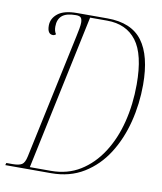

<svg xmlns="http://www.w3.org/2000/svg" viewBox="-92 -780 714 845"><g transform="rotate(10 265.0 -357.0)"><path d="M-11 0 -8 -10H19Q48 -10 61 -18Q74 -26 80 -55L199 -613Q203 -631 206 -648Q209 -665 209 -675Q209 -690 203.5 -697Q198 -704 181 -704Q138 -704 119 -687.5Q100 -671 100 -639Q100 -618 109 -606Q103 -600 96 -600Q71 -600 71 -638Q71 -670 98.5 -692Q126 -714 184 -714H320Q427 -714 476 -648.5Q525 -583 525 -453Q525 -368 504.5 -287Q484 -206 443 -141.5Q402 -77 339.5 -38.5Q277 0 194 0ZM191 -10Q265 -10 321.5 -45Q378 -80 417.5 -141Q457 -202 477 -281.5Q497 -361 497 -450Q497 -584 451.5 -644Q406 -704 320 -704H244L97 -10Z"/></g></svg>

Font: Noto Serif Display ExtraCondensed Thin
Style: Italic
Weight: 100
Width: 2
Italic angle: -12°
Designer: Monotype Design Team
Foundry: Monotype Imaging Inc.
Version: Version 2.009